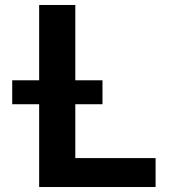

<svg xmlns="http://www.w3.org/2000/svg" viewBox="-20 -750 698 770"><path d="M29 -332V-428H137V-730H282V-428H391V-332H282V-116H604V0H137V-332Z"/></svg>

Font: M PLUS 1p
Style: Bold
Weight: 700
Version: Version 1.062